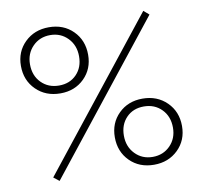

<svg xmlns="http://www.w3.org/2000/svg" viewBox="-72 -690 815 772"><g transform="rotate(-10 336.0 -304.0)"><path d="M176 -343Q116 -343 77 -381.5Q38 -420 38 -479Q38 -537 77 -575Q116 -613 175 -613Q235 -613 273.5 -574.5Q312 -536 312 -477Q312 -419 273.5 -381Q235 -343 176 -343ZM111 3 88 -15 561 -612 583 -593ZM75 -479Q75 -433 103.5 -404Q132 -375 176 -375Q220 -375 247.5 -403.5Q275 -432 275 -477Q275 -522 246.5 -551.5Q218 -581 175 -581Q132 -581 103.5 -552Q75 -523 75 -479ZM496 -265Q556 -265 595 -226.5Q634 -188 634 -129Q634 -71 595 -33Q556 5 497 5Q437 5 398.5 -33.5Q360 -72 360 -131Q360 -189 398.5 -227Q437 -265 496 -265ZM597 -129Q597 -175 568.5 -204Q540 -233 496 -233Q452 -233 424.5 -204.5Q397 -176 397 -131Q397 -86 425.5 -56.5Q454 -27 497 -27Q540 -27 568.5 -56Q597 -85 597 -129Z"/></g></svg>

Font: EauTestInfant Light
Style: Regular
Weight: 300
Designer: Christian Thalmann (Catharsis Fonts)
Version: Version 0.001;PS 000.001;hotconv 1.0.88;makeotf.lib2.5.64775